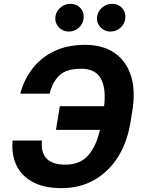

<svg xmlns="http://www.w3.org/2000/svg" viewBox="-20 -971 741 1001"><path d="M45.8 -238.3H198.9Q186.1 -112.6 320.7 -112.6Q396.7 -112.6 439.1 -160.2Q481.5 -207.7 501.1 -294H271.7L291.9 -417.3H522.7Q534.1 -512.4 505.1 -562.5Q476.2 -612.6 403.4 -612.6Q326 -612.6 289.8 -578.1Q253.6 -543.7 238.6 -482.6H85.6Q104.4 -554.3 148.3 -612Q192.1 -669.7 261.2 -703.5Q330.3 -737.2 424 -737.2Q516.3 -737.2 577.4 -695Q638.5 -652.7 663 -575.3Q687.5 -497.9 669.7 -392L660.2 -333.1Q642.8 -227.3 593.6 -150.4Q544.4 -73.5 469.8 -31.8Q395.2 9.9 301.1 9.9Q211.3 9.9 152 -21.5Q92.7 -52.9 65.9 -108.8Q39.1 -164.8 45.8 -238.3ZM556.8 -806.5Q523.4 -806.5 502.3 -830.4Q481.2 -854.4 486.9 -887.8Q491.8 -914.8 514.2 -932.9Q536.6 -951 563.6 -951Q598 -951 618.1 -927.2Q638.1 -903.4 632.5 -869.7Q628.6 -843.8 606.7 -825.1Q584.9 -806.5 556.8 -806.5ZM339.5 -806.5Q306.1 -806.5 285 -830.8Q263.8 -855.1 269.5 -887.8Q274.1 -914.8 296.7 -932.9Q319.2 -951 346.2 -951Q380.7 -951 400.7 -927.2Q420.8 -903.4 415.1 -869.7Q411.2 -843.8 389.4 -825.1Q367.5 -806.5 339.5 -806.5Z"/></svg>

Font: Inter UI
Style: Bold Italic
Weight: 700
Italic angle: 9.39999°
Designer: Rasmus Andersson
Foundry: rsms
Version: 3.2;8d6f07862